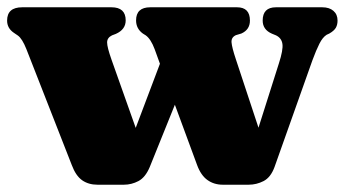

<svg xmlns="http://www.w3.org/2000/svg" viewBox="-20 -502 947 527"><path d="M320 5H247.5Q223 5 205.5 -7.2Q188 -19.5 177 -49L52.5 -367Q41 -396 29 -404.5L18 -412Q-0.5 -424.5 -0.5 -445.5Q-0.5 -482 41 -482H286Q325 -482 325 -446Q325 -421 298 -409L287.5 -405Q274 -398.5 274 -385.5Q274 -372.5 286 -338.5L352.5 -151L419 -327L404.5 -367Q394 -395 380 -405L372 -410Q353.5 -423.5 353.5 -446Q353.5 -482 392.5 -482H630.5Q666 -482 666 -445.5Q666 -420.5 642.5 -410L627.5 -405.5Q614.5 -399.5 615.5 -385.8Q616.5 -372 627.5 -339L689.5 -151.5L745.5 -328Q757.5 -365 755.2 -381.2Q753 -397.5 737.5 -405L726.5 -409.5Q701 -420.5 701 -445.5Q701 -482 737.5 -482H864.5Q884 -482 895.2 -472.2Q906.5 -462.5 906.5 -445.5Q906.5 -434 901.8 -425.8Q897 -417.5 884 -410L876.5 -406.5Q865.5 -399.5 856.8 -382.2Q848 -365 837.5 -336.5L733.5 -43.5Q723 -15 703.5 -5Q684 5 662.5 5H591.5Q567.5 5 549.5 -7.8Q531.5 -20.5 521 -49L460 -214.5L391 -43.5Q379 -15 360 -5Q341 5 320 5Z"/></svg>

Font: Fraunces 9pt S050 Black
Style: Regular
Weight: 900
Version: Version 1.000; ttfautohint (v1.8.3)